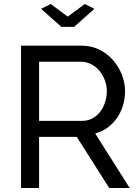

<svg xmlns="http://www.w3.org/2000/svg" viewBox="-20 -938 697 958"><path d="M233 -918 318 -855 403 -918 451 -894 350 -804H286L185 -894ZM85 0V-710H389Q436 -710 475.5 -690.5Q515 -671 543.5 -638.5Q572 -606 588 -565.5Q604 -525 604 -483Q604 -446 593.5 -411.5Q583 -377 563.5 -349Q544 -321 516.5 -301Q489 -281 455 -272L627 0H525L363 -255H175V0ZM175 -335H390Q418 -335 440.5 -347Q463 -359 479 -379.5Q495 -400 504 -427Q513 -454 513 -483Q513 -513 502.5 -539.5Q492 -566 474.5 -586.5Q457 -607 433.5 -618.5Q410 -630 384 -630H175Z"/></svg>

Font: Boldmen Medium
Style: Regular
Weight: 400
Designer: Matt McInerney, Pablo Impallari, Rodrigo Fuenzalida
Foundry: LIVING CONCEPT
Version: Version 1.000